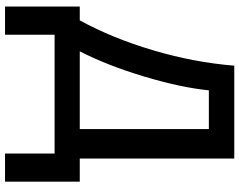

<svg xmlns="http://www.w3.org/2000/svg" viewBox="-114 -640 951 763"><g transform="rotate(90 361.5 -258.5)"><path d="M118 197V0H590V197H702V-100H610V-714H241Q228 -554 180 -392Q132 -230 61 -100H6V197ZM493 -100H184Q240 -209 284 -355.5Q328 -502 339 -613H493Z"/></g></svg>

Font: OpenSansMMV
Style: Semibold
Weight: 600
Designer: Steve Matteson
Foundry: Ascender Corporation
Version: Version 6.000